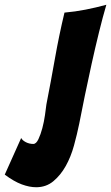

<svg xmlns="http://www.w3.org/2000/svg" viewBox="-47 -786 467 807"><path d="M105 1Q77 1 44.5 -11Q12 -23 -27 -52L42 -206Q47 -196 61.5 -188.5Q76 -181 93 -181Q105 -181 114.5 -201Q124 -221 131 -247.5Q138 -274 142 -302Q146 -330 148 -347Q167 -444 184 -540.5Q201 -637 224 -733Q269 -737 312.5 -745.5Q356 -754 400 -766Q385 -715 369 -650Q353 -585 338 -517Q323 -449 309.5 -383.5Q296 -318 286 -266Q277 -222 264 -174.5Q251 -127 229.5 -88.5Q208 -50 177.5 -24.5Q147 1 105 1Z"/></svg>

Font: Bangers
Style: Regular
Weight: 400
Designer: vernon adams
Foundry: Vernon Adams
Version: Version 2.000